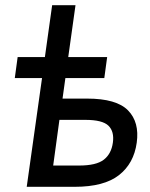

<svg xmlns="http://www.w3.org/2000/svg" viewBox="-20 -720 580 740"><path d="M48 -500H153L181 -700H271L243 -500H393L382 -419H232L221 -340H316Q429 -340 473.5 -294.5Q518 -249 507 -170Q496 -90 438.5 -45Q381 0 268 0H83L142 -419H37ZM209 -258 185 -82H285Q351 -82 380 -104.5Q409 -127 415 -170Q421 -213 398 -235.5Q375 -258 309 -258Z"/></svg>

Font: Retni Sans Medium
Style: Italic
Weight: 500
Italic angle: -8°
Designer: Vitaly Kuzmin
Foundry: ParaType Ltd.
Version: Version 1.00;June 10, 2019;FontCreator 11.5.0.2425 64-bit; t